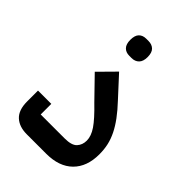

<svg xmlns="http://www.w3.org/2000/svg" viewBox="-212 -815 909 909"><g transform="rotate(45 243.0 -360.0)"><path d="M139 0Q88 0 59 -27Q30 -54 30 -111V-184H119V-113H279Q326 -113 343.5 -132Q361 -151 361 -180Q361 -210 338 -244Q315 -278 259 -332L157 -437L238 -519L330 -419Q363 -384 385.5 -353.5Q408 -323 422 -294.5Q436 -266 442.5 -237.5Q449 -209 449 -176Q449 -93 402 -46.5Q355 0 269 0ZM219 -606Q196 -606 182.5 -620Q169 -634 169 -663Q169 -693 182.5 -706.5Q196 -720 219 -720H234Q257 -720 271 -706.5Q285 -693 285 -663Q285 -634 271 -620Q257 -606 234 -606Z"/></g></svg>

Font: IBM Plex Sans Arabic Medium
Style: Regular
Weight: 500
Designer: Mike Abbink, Paul van der Laan, Pieter van Rosmalen, Wael Morcos, Khajak Apelian
Foundry: Bold Monday
Version: Version 1.1